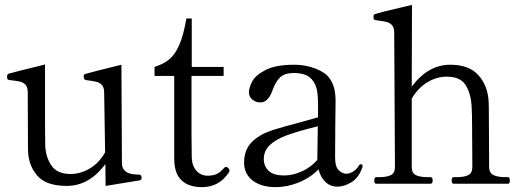

<svg xmlns="http://www.w3.org/2000/svg" viewBox="-20 -755 2149 789"><path d="M562 -26Q562 -16 555 -14L414 9L413 -81Q347 9 254 9Q168 9 131.5 -35Q95 -79 95 -143L94 -376Q94 -397 84.5 -407Q75 -417 61 -420Q47 -423 19 -426Q12 -427 10.5 -430.5Q9 -434 9 -439Q9 -450 15 -452Q30 -457 165 -490V-341Q165 -179 166 -155Q168 -109 191.5 -74.5Q215 -40 270 -40Q310 -40 348 -62Q386 -84 412 -129L408 -375Q408 -396 398.5 -406Q389 -416 376 -419Q363 -422 333 -426Q324 -427 324 -442Q324 -449 330 -451Q345 -456 479 -489L481 -85Q481 -48 521 -40Q533 -38 542 -38Q555 -38 558.5 -35Q562 -32 562 -26Z M696 -102V-443H615V-480Q653 -492 676.5 -512Q700 -532 717 -571Q734 -610 746 -679H768V-480H899V-443H767V-198L768 -108Q769 -74 787 -53.5Q805 -33 833 -33Q856 -33 870.5 -40Q885 -47 899 -63Q904 -69 909 -69Q914 -69 918.5 -64Q923 -59 923 -54Q923 -50 921 -47Q881 14 810 14Q755 14 725.5 -14.5Q696 -43 696 -102Z M1470 -73 1469 -67Q1454 -24 1424 -6Q1394 12 1367 12Q1337 12 1317 -7.5Q1297 -27 1289 -59Q1253 -23 1206 -4.5Q1159 14 1112 14Q1054 14 1018.5 -13Q983 -40 983 -87Q983 -124 999 -151Q1015 -178 1051 -199Q1074 -212 1109 -223Q1144 -234 1205 -250L1287 -273V-316Q1287 -364 1282 -387Q1277 -410 1262 -428Q1240 -455 1187 -455Q1150 -455 1131 -437Q1112 -419 1099 -382Q1082 -334 1050 -334Q1032 -334 1017.5 -345.5Q1003 -357 1003 -376Q1003 -395 1016.5 -420.5Q1030 -446 1071.5 -467.5Q1113 -489 1190 -489Q1235 -489 1275.5 -473.5Q1316 -458 1333 -435Q1348 -414 1353.5 -391.5Q1359 -369 1359 -338Q1359 -291 1358 -255L1357 -110Q1357 -69 1372.5 -55Q1388 -41 1403 -41Q1416 -41 1430.5 -49.5Q1445 -58 1455 -75Q1458 -80 1462 -80Q1470 -80 1470 -73ZM1284 -98V-101L1286 -236Q1209 -217 1162.5 -200.5Q1116 -184 1090 -160Q1064 -136 1064 -101Q1064 -73 1083.5 -53.5Q1103 -34 1148 -34Q1183 -34 1220 -50.5Q1257 -67 1284 -98Z M2068 -27Q2075 -27 2075 -13Q2075 0 2068 0H1844Q1836 0 1836 -13Q1836 -27 1844 -27H1857Q1886 -27 1903.5 -35Q1921 -43 1921 -69L1920 -239Q1920 -286 1918 -318Q1915 -372 1893 -406Q1871 -440 1816 -440Q1775 -440 1737 -417.5Q1699 -395 1672 -350V-69Q1672 -43 1689.5 -35Q1707 -27 1737 -27H1749Q1758 -27 1758 -13Q1758 0 1749 0H1526Q1518 0 1518 -13Q1518 -27 1526 -27H1538Q1568 -27 1585.5 -35Q1603 -43 1603 -69L1600 -621Q1600 -642 1590.5 -652Q1581 -662 1568 -665Q1555 -668 1525 -672Q1515 -673 1515 -681V-688Q1515 -695 1521 -697Q1536 -703 1673 -735L1672 -399Q1739 -489 1830 -489Q1908 -489 1946.5 -445.5Q1985 -402 1988 -337Q1989 -321 1989 -275L1990 -69Q1990 -44 2008 -35.5Q2026 -27 2055 -27Z"/></svg>

Font: Shippori Mincho
Style: Regular
Weight: 400
Designer: FONTDASU
Foundry: FONTDASU / Google Inc. / but / Adobe
Version: Version 3.110; ttfautohint (v1.8.3)